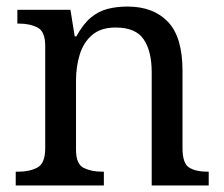

<svg xmlns="http://www.w3.org/2000/svg" viewBox="-20 -566 685 586"><path d="M28 0V-42H36Q70 -42 94 -54.5Q118 -67 118 -114V-426Q118 -470 94.5 -482Q71 -494 38 -494H33V-536H195L208 -455H213Q234 -493 257.5 -512.5Q281 -532 309 -539Q337 -546 369 -546Q448 -546 492.5 -499.5Q537 -453 537 -350V-114Q537 -67 557.5 -54.5Q578 -42 612 -42H617V0H443V-345Q443 -410 418.5 -446Q394 -482 333 -482Q288 -482 261.5 -459.5Q235 -437 223.5 -400Q212 -363 212 -320V-109Q212 -65 235.5 -53.5Q259 -42 292 -42H297V0Z"/></svg>

Font: Noto Naskh Arabic UI
Style: Regular
Weight: 400
Designer: Monotype Design Team, David Williams, Mohamad Dakak and Nizar Qandah
Foundry: Monotype Imaging Inc.
Version: Version 2.014